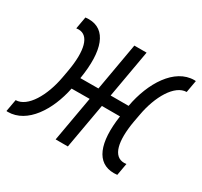

<svg xmlns="http://www.w3.org/2000/svg" viewBox="-141 -671 868 824"><g transform="rotate(30 293.0 -258.5)"><path d="M-20 0.5C75.7 0.5 143.1 -105.5 167 -223.1L256.3 -223.6L216.8 0H277.3L316.9 -223.6H406.7C386.2 -82.5 418.9 0.5 505.4 0.5C510.7 0.5 516.1 0 522 -0.5L532.7 -60.5C528.8 -60.1 524.9 -59.6 521.5 -59.6C467.3 -59.6 450.7 -127 469.7 -234.9L476.6 -272C494.1 -370.6 543.5 -456.5 602.1 -457.5L612.8 -517.6C610.4 -517.6 607.9 -518.1 605.5 -518.1C508.3 -518.1 438.5 -406.2 416 -281.2H327.1L368.7 -517.6H308.1L266.6 -281.2L177.2 -280.8C201.7 -430.2 169.4 -518.1 82.5 -518.1C77.1 -518.1 71.8 -517.6 65.9 -517.1L55.2 -457C58.6 -457.5 62.5 -458 66.4 -458C118.7 -458 135.3 -390.6 116.2 -282.7L109.4 -245.1C91.8 -147 42.5 -61 -16.1 -60.1L-26.9 0C-24.9 0 -22.5 0.5 -20 0.5Z"/></g></svg>

Font: Cascadia Mono NF Light
Style: Italic
Weight: 300
Italic angle: -10°
Monospace: yes
Designer: Aaron Bell
Foundry: Saja Typeworks
Version: Version 2404.023